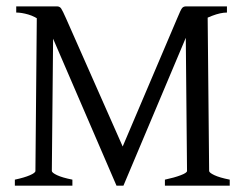

<svg xmlns="http://www.w3.org/2000/svg" viewBox="-20 -586 781 606"><path d="M500.5 0V-19Q530.8 -25.4 550.5 -33Q570.3 -40.5 570.3 -46.4L565.9 -519.5L635.3 -544.9L640.1 -46.4Q640.1 -41 656.5 -33.2Q672.9 -25.4 705.1 -19V0ZM696.3 -546.4Q676.3 -546.4 649.4 -536.1Q622.6 -525.9 600.3 -510.5Q578.1 -495.1 571.8 -479.5L369.6 0H367.7Q356.9 -56.6 357.9 -79.8Q358.9 -103 364.7 -117.7L539.1 -527.8Q550.3 -555.2 554.7 -560.5Q559.1 -565.9 567.4 -565.9H696.3ZM369.6 -118.2Q375.5 -104.5 377.2 -80.6Q378.9 -56.6 367.7 0H347.7L142.1 -476.6Q130.4 -503.9 110.4 -519Q90.3 -534.2 69.1 -540.3Q47.9 -546.4 31.2 -546.4V-565.9H159.7Q168.5 -565.9 173.1 -559.1Q177.7 -552.2 188.5 -527.8ZM26.9 0V-19Q57.1 -25.4 74.5 -33Q91.8 -40.5 91.8 -46.4L96.2 -537.1L148.4 -548.3L143.6 -46.4Q143.6 -41 159.9 -33.2Q176.3 -25.4 208.5 -19V0Z"/></svg>

Font: Dai Banna SIL Light
Style: Regular
Weight: 300
Designer: Victor Gaultney
Foundry: SIL International
Version: Version 4.000